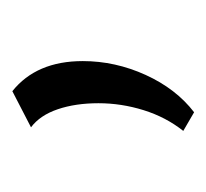

<svg xmlns="http://www.w3.org/2000/svg" viewBox="-32 -126 342 319"><g transform="rotate(-90 139.5 33.0)"><path d="M81 166Q104 137 115.5 100Q127 63 127 25Q127 -13 117 -42.5Q107 -72 87 -87L147 -118Q197 -78 197 -1Q197 53 174 103.5Q151 154 112 184Z"/></g></svg>

Font: Ysabeau
Style: Regular
Weight: 400
Designer: Christian Thalmann (Catharsis Fonts)
Version: Version 0.003